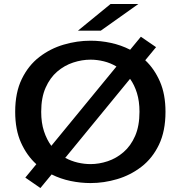

<svg xmlns="http://www.w3.org/2000/svg" viewBox="-20 -911 915 967"><path d="M107.5 -16.5 163 -84Q115 -127.5 85.8 -192.5Q56.5 -257.5 56.5 -348Q56.5 -445 89.8 -513.2Q123 -581.5 178.2 -624Q233.5 -666.5 300.8 -686.2Q368 -706 436 -706Q487 -706 538.2 -695Q589.5 -684 635.5 -660.5L689.5 -726L766 -673.5L711.5 -607.5Q757.5 -564.5 785.5 -500.2Q813.5 -436 813.5 -348Q813.5 -250.5 780.5 -182Q747.5 -113.5 692.2 -71Q637 -28.5 570.2 -8.8Q503.5 11 436 11Q386 11 335.5 0.5Q285 -10 240 -32.5L183.5 36ZM187.5 -348Q187.5 -292.5 201.5 -250Q215.5 -207.5 238.5 -176.5L566.5 -576Q536.5 -594 502.8 -602.2Q469 -610.5 436 -610.5Q392.5 -610.5 348.5 -596Q304.5 -581.5 268.2 -550.5Q232 -519.5 209.8 -469.5Q187.5 -419.5 187.5 -348ZM436 -84.5Q479 -84.5 522.5 -99Q566 -113.5 602.2 -144.8Q638.5 -176 660.5 -226.2Q682.5 -276.5 682.5 -348Q682.5 -401 669.8 -442.2Q657 -483.5 635 -514L308.5 -116Q338.5 -100 371.2 -92.2Q404 -84.5 436 -84.5ZM487.5 -756.5H372.5L537 -891H677Z"/></svg>

Font: Trispace SemiExpanded Medium
Style: Regular
Weight: 500
Width: 6
Designer: Tyler Finck
Foundry: Etcetera Type Company
Version: Version 1.210; ttfautohint (v1.8.3)